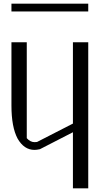

<svg xmlns="http://www.w3.org/2000/svg" viewBox="-20 -812 602 1040"><path d="M42 -792H458V-750H42ZM458 -583V208H375V-95.7L196.3 -3.9Q178.7 0 167 0Q110.4 0 75.2 -61.5Q42 -124 42 -240.2V-583H125V-63.5Q144.5 -42 167 -42Q176.8 -42 180.7 -43L375 -142.6V-583Z"/></svg>

Font: wanta
Style: Medium
Weight: 500
Version: Version 0.91